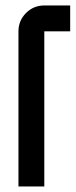

<svg xmlns="http://www.w3.org/2000/svg" viewBox="-20 -676 274 696"><path d="M234.4 -562.5H140.6V0H46.9V-562.5Q46.9 -601.1 74.2 -628.7Q101.6 -656.2 140.6 -656.2H234.4Z"/></svg>

Font: Lambda
Style: Regular
Weight: 400
Designer: GGBotNet
Version: 0.22